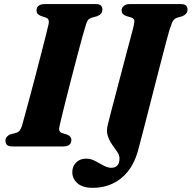

<svg xmlns="http://www.w3.org/2000/svg" viewBox="-20 -720 942 944"><path d="M272 -97Q266 -72 286 -65.5L309 -58.5Q331 -50 331 -32Q331 0 290 0H41.5Q21 0 14 -7.8Q7 -15.5 7 -27.5Q6.5 -39.5 14.2 -48Q22 -56.5 33 -60L58 -66.5Q70 -70 76.2 -77.5Q82.5 -85 88 -101.5Q93.5 -121.5 104.2 -160.2Q115 -199 128.2 -248.8Q141.5 -298.5 155.5 -351.8Q169.5 -405 182.2 -454.8Q195 -504.5 204.8 -543.2Q214.5 -582 219 -602Q224.5 -627.5 204.5 -634L181.5 -641.5Q159.5 -650 159.5 -668Q159.5 -700 202 -700H449.5Q470 -700 476.8 -692.2Q483.5 -684.5 483.5 -673Q483.5 -660.5 475.8 -652.2Q468 -644 456.5 -640L431 -633Q419 -629 413.5 -622.5Q408 -616 402.5 -599Q396 -578 384.2 -536Q372.5 -494 358.5 -440.5Q344.5 -387 330 -331Q315.5 -275 303 -225.2Q290.5 -175.5 282.2 -141Q274 -106.5 272 -97ZM813 -572Q808.5 -558 798 -518Q787.5 -478 773 -422.2Q758.5 -366.5 742.5 -304Q726.5 -241.5 711 -181.2Q695.5 -121 683 -72.2Q670.5 -23.5 663 3.5Q639.5 103 579.5 153.2Q519.5 203.5 436 203.5Q386 203.5 360.8 181Q335.5 158.5 335.5 126Q335.5 98.5 354 79.2Q372.5 60 404.5 60Q426 60 447.2 71.2Q468.5 82.5 488.8 93.8Q509 105 527 105Q545.5 105 556.5 94Q567.5 83 567.5 58.5Q567.5 43 556 26.2Q544.5 9.5 530.8 -10Q517 -29.5 509.5 -53.2Q502 -77 510 -106.5Q513.5 -122 523 -158.8Q532.5 -195.5 545.5 -244.2Q558.5 -293 572.2 -346Q586 -399 599 -447.8Q612 -496.5 621.8 -533Q631.5 -569.5 635.5 -585Q642 -611.5 640 -620.5Q638 -629.5 624 -634.5L599.5 -641.5Q578 -650 578 -667.5Q578 -682 588.5 -691Q599 -700 619.5 -700H867.5Q888 -700 895 -692.2Q902 -684.5 902 -672.5Q902 -660.5 894.2 -652.2Q886.5 -644 876 -640L851 -633Q837.5 -628 831 -617.8Q824.5 -607.5 813 -572Z"/></svg>

Font: Fraunces 9pt S000
Style: Bold Italic
Weight: 700
Italic angle: -16°
Version: Version 1.000; ttfautohint (v1.8.3)